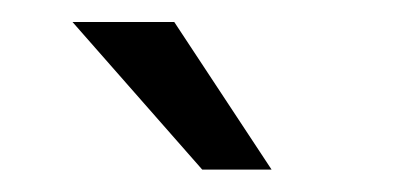

<svg xmlns="http://www.w3.org/2000/svg" viewBox="-20 -786 359 173"><path d="M224.7 -633.2 137 -766.2H45.3L162.2 -633.2Z"/></svg>

Font: Vazir FD Light
Style: Regular
Weight: 300
Foundry: DejaVu fonts team - Redesigned by Saber Rastikerdar
Version: Version 21.10;October 20, 2019;FontCreator 12.0.0.2547 64-bi